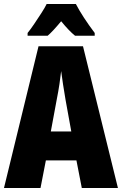

<svg xmlns="http://www.w3.org/2000/svg" viewBox="-20 -1013 614 967"><path d="M392 -66 365 -205H211L184 -66H0L174 -780H398L574 -66ZM310 -511Q303 -551 297.5 -588Q292 -625 288 -655Q285 -627 279.5 -590Q274 -553 266 -513L236 -351H339ZM362 -993Q396 -928 457 -847V-833H358Q328 -857 288 -906Q244 -853 220 -833H119V-847Q133 -864 152 -892Q171 -920 189 -948Q207 -976 215 -993Z"/></svg>

Font: Noto Sans Malayalam UI ExtraCondensed Black
Style: Regular
Weight: 900
Width: 2
Designer: Jelle Bosma - Monotype Design Team
Foundry: Monotype Imaging Inc.
Version: Version 2.104; ttfautohint (v1.8.4.7-5d5b)